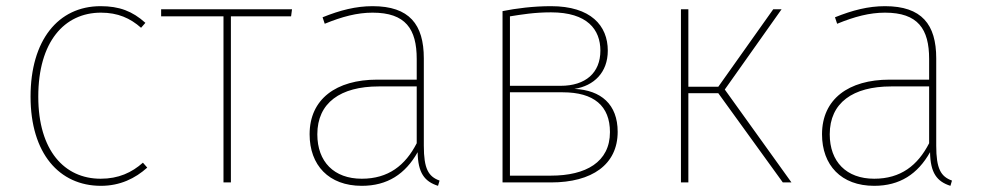

<svg xmlns="http://www.w3.org/2000/svg" viewBox="-20 -591 3181 622"><path d="M306 -571C168 -571 79 -460 79 -278C79 -94 172 11 307 11C369 11 418 -13 457 -48L443 -64C407 -32 364 -12 306 -12C189 -12 104 -103 104 -278C104 -455 188 -550 307 -550C362 -550 402 -532 437 -501L451 -517C409 -555 366 -571 306 -571Z M926 -561H502V-538H704V0H728V-538H923Z M1353 -119V-402C1353 -512 1306 -571 1187 -571C1133 -571 1082 -558 1025 -535L1032 -514C1088 -537 1137 -550 1187 -550C1294 -550 1330 -497 1330 -400V-333H1202C1069 -333 983 -270 983 -156C983 -56 1045 11 1152 11C1235 11 1293 -27 1333 -98C1334 -31 1355 -3 1399 11L1404 -6C1368 -19 1353 -44 1353 -119ZM1152 -12C1062 -12 1008 -67 1008 -156C1008 -258 1083 -311 1207 -311H1330V-127C1293 -55 1238 -12 1152 -12Z M1841 -303C1904 -313 1949 -356 1949 -427C1949 -508 1894 -571 1765 -571C1708 -571 1653 -564 1608 -555V0H1765C1898 0 1981 -58 1981 -164C1981 -253 1927 -299 1841 -303ZM1765 -551C1883 -551 1925 -495 1925 -427C1925 -355 1877 -313 1796 -313H1632V-538C1670 -544 1711 -551 1765 -551ZM1765 -22H1632V-292H1803C1904 -292 1956 -248 1956 -163C1956 -66 1878 -22 1765 -22Z M2512 -561H2485L2307 -310H2210V-561H2186V0H2210V-289H2307L2516 0H2544L2328 -301Z M3013 -119V-402C3013 -512 2966 -571 2847 -571C2793 -571 2742 -558 2685 -535L2692 -514C2748 -537 2797 -550 2847 -550C2954 -550 2990 -497 2990 -400V-333H2862C2729 -333 2643 -270 2643 -156C2643 -56 2705 11 2812 11C2895 11 2953 -27 2993 -98C2994 -31 3015 -3 3059 11L3064 -6C3028 -19 3013 -44 3013 -119ZM2812 -12C2722 -12 2668 -67 2668 -156C2668 -258 2743 -311 2867 -311H2990V-127C2953 -55 2898 -12 2812 -12Z"/></svg>

Font: Glow Sans SC Normal Thin
Style: Regular
Weight: 100
Designer: Ryoko NISHIZUKA (kana, bopomofo & ideographs); Paul D. Hunt (Latin, Greek & Cyrillic); Sandoll Communications, Soo-young
Version: Version 0.93